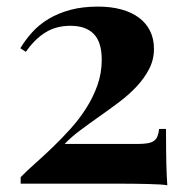

<svg xmlns="http://www.w3.org/2000/svg" viewBox="-20 -551 563 576"><path d="M274.4 -531.2Q313 -531.2 344 -522.7Q375 -514.2 396.7 -498Q418.5 -481.9 430.2 -458.3Q441.9 -434.6 441.9 -404.3Q441.9 -372.1 427.5 -344.2Q413.1 -316.4 390.1 -291.7Q367.2 -267.1 337.9 -245.1Q308.6 -223.1 278.8 -202.1Q249 -181.2 221.4 -160.6Q193.8 -140.1 173.8 -119.1H390.6Q411.1 -119.1 423.3 -121.3Q435.5 -123.5 442.6 -128.9Q449.7 -134.3 452.6 -142.8Q455.6 -151.4 457.5 -164.1H478Q478 -130.9 478.3 -105.5Q478.5 -80.1 479 -60.3Q479.5 -40.5 480.2 -24.9Q481 -9.3 481.9 4.9Q475.1 3.4 459.5 2.4Q443.8 1.5 423.3 1Q402.8 0.5 379.2 0.2Q355.5 0 333 0H42V-19.5Q61 -39.1 86.4 -61.5Q111.8 -84 138.7 -109.9Q165.5 -135.7 191.9 -165Q218.3 -194.3 239 -227.1Q259.8 -259.8 272.5 -295.9Q285.2 -332 285.2 -371.6Q285.2 -424.8 261.2 -449.2Q237.3 -473.6 191.4 -473.6Q148.4 -473.6 116.2 -453.6Q84 -433.6 57.6 -395.5L41 -406.2Q56.2 -431.6 76.7 -454.3Q97.2 -477.1 125.5 -494.1Q153.8 -511.2 190.4 -521.2Q227.1 -531.2 274.4 -531.2Z"/></svg>

Font: SVN-Playfair Display
Style: Bold
Weight: 700
Designer: Claus Eggers Sørensen
Foundry: Claus Eggers Sørensen
Version: Version 1.004;PS 001.004;hotconv 1.0.70;makeotf.lib2.5.58329